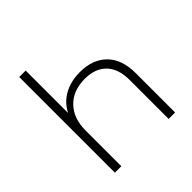

<svg xmlns="http://www.w3.org/2000/svg" viewBox="-193 -897 1053 1053"><g transform="rotate(-45 333.5 -371.0)"><path d="M576 -305V0H526V-301Q526 -389 481.5 -435Q437 -481 357 -481Q265 -481 212 -426Q159 -371 159 -278V0H109V-742H159V-413Q186 -467 239 -496.5Q292 -526 364 -526Q462 -526 519 -469Q576 -412 576 -305Z"/></g></svg>

Font: Montserrat Atlas Light
Style: Regular
Weight: 300
Designer: Julieta Ulanovsky
Foundry: Julieta Ulanovsky
Version: Version 7.200